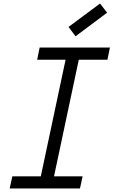

<svg xmlns="http://www.w3.org/2000/svg" viewBox="-20 -1070 644 1090"><path d="M197 0 367 -800H442L272 0ZM35 0 50 -69H449L434 0ZM191 -731 205 -800H604L590 -731ZM409 -864 369 -917 548 -1050 588 -998Z"/></svg>

Font: Victor Mono
Style: Italic
Weight: 400
Italic angle: -12°
Monospace: yes
Designer: Rune Bjørnerås
Version: Version 1.561;gftools[0.9.30]